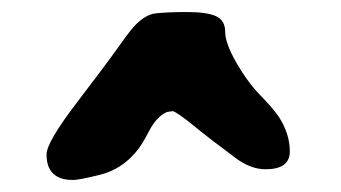

<svg xmlns="http://www.w3.org/2000/svg" viewBox="-20 -636 561 316"><path d="M100.1 -339.8Q56.6 -339.8 56.6 -381.8Q56.6 -401.9 106.2 -466.8Q155.8 -531.7 172.4 -555.2Q189 -578.6 195.8 -586.9Q216.3 -611.8 236.1 -614Q255.9 -616.2 288.1 -616.2Q320.3 -616.2 335.4 -609.4Q350.6 -602.5 350.6 -583.7Q350.6 -564.9 369.1 -532.7Q387.7 -500.5 408.4 -479.2Q429.2 -458 438.5 -444.3Q457 -416 457 -386.7Q457 -357.4 417 -357.4Q392.6 -357.4 367.7 -376Q326.2 -406.7 299.6 -428.5Q272.9 -450.2 264.6 -453.1L254.9 -451.7Q237.8 -444.3 225.3 -420.2Q212.9 -396 203.6 -385.7Q179.2 -356.9 144.8 -348.4Q110.4 -339.8 100.1 -339.8Z"/></svg>

Font: Drukaatie burti
Style: Heavy
Weight: 800
Version: Version 0.14